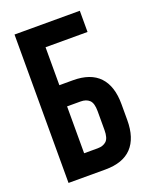

<svg xmlns="http://www.w3.org/2000/svg" viewBox="-133 -775 681 851"><g transform="rotate(-20 207.5 -350.0)"><path d="M41 0V-700H349V-600H151V-421H215Q298 -421 339.5 -377Q381 -333 381 -248V-173Q381 -88 339.5 -44Q298 0 215 0ZM215 -100Q241 -100 256 -114Q271 -128 271 -166V-255Q271 -293 256 -307Q241 -321 215 -321H151V-100Z"/></g></svg>

Font: Bebas Neue Bold
Style: Regular
Weight: 700
Designer: Ryoichi Tsunekawa & LGV (GE)
Foundry: Free Software Foundation, Inc.
Version: Version 1.003 August 13, 2016